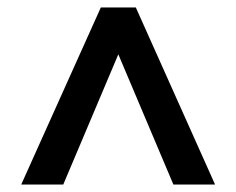

<svg xmlns="http://www.w3.org/2000/svg" viewBox="-20 -720 635 516"><path d="M251 -700H345L558 -224H446L298 -574L150 -224H37Z"/></svg>

Font: Sarabun SemiBold
Style: Regular
Weight: 600
Designer: Suppakit Chalermlarp | Katatrad Co.,Ltd.
Foundry: Cadson Demak Co.,Ltd.
Version: Version 1.000; ttfautohint (v1.6)